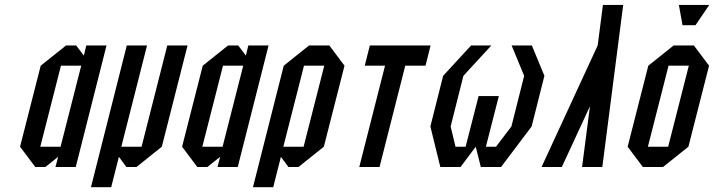

<svg xmlns="http://www.w3.org/2000/svg" viewBox="-20 -687 2938 790"><path d="M219.2 -41.7 166.7 0H125L62.5 -83.3L147.5 -416.7L251.7 -500H293.3L325 -458.3L335 -500H418.3L291.7 0H208.3ZM314.2 -416.7H230.8L145.8 -83.3H229.2Z M479.2 -83.3H562.5L668.3 -500H751.7L645.8 -83.3L541.7 0H500L469.2 -41.7L437.5 83.3H354.2L501.7 -500H585Z M885.8 -41.7 833.3 0H791.7L729.2 -83.3L814.2 -416.7L918.3 -500H960L991.7 -458.3L1001.7 -500H1085L958.3 0H875ZM980.8 -416.7H897.5L812.5 -83.3H895.8Z M1230.8 -416.7 1145.8 -83.3H1229.2L1314.2 -416.7ZM1251.7 -500H1335L1397.5 -416.7L1312.5 -83.3L1208.3 0H1166.7L1135.8 -41.7L1104.2 83.3H1020.8L1147.5 -416.7Z M1541.7 0H1458.3L1564.2 -416.7H1480.8L1501.7 -500H1751.7L1730.8 -416.7H1647.5Z M1803.3 -375 1918.3 -500H2001.7L1886.7 -375L1834.2 -166.7L1854.2 -83.3H1895.8L1949.2 -291.7H2032.5L1979.2 -83.3H2020.8L2084.2 -166.7L2136.7 -375L2085 -500H2168.3L2220 -375L2167.5 -166.7L2041.7 0H1958.3L1937.5 -83.3L1875 0H1791.7L1750.8 -166.7Z M2458.3 0H2375L2407.5 -250L2291.7 0H2208.3L2439.2 -500L2460.8 -666.7H2544.2Z M2625 0 2562.5 -83.3 2647.5 -416.7 2751.7 -500H2835L2897.5 -416.7L2812.5 -83.3L2708.3 0ZM2645.8 -83.3H2729.2L2814.2 -416.7H2730.8ZM2788.3 -583.3 2773.3 -666.7H2898.3L2841.7 -583.3Z"/></svg>

Font: Yulong
Style: Italic
Weight: 400
Italic angle: -14.25°
Designer: GGBotNet
Foundry: f0n7.com
Version: 1.00